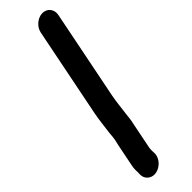

<svg xmlns="http://www.w3.org/2000/svg" viewBox="-322 -722 950 950"><g transform="rotate(-45 153.5 -246.5)"><path d="M182.4 -663 88.3 -192C80.2 -151.5 76.8 -110 71.2 -71C69.4 -52.2 69.3 -41.4 66 -25C63.6 -16.3 61.5 -7.3 59.6 2L35.8 121C32.3 138.7 32.2 153.6 33.1 170L32.7 182C32.7 198.7 38.9 211.8 51.3 221.5C91.9 253.1 158.5 210.1 158.5 158L157.9 146C158 136.3 157.2 129.2 158.8 121L187.2 -21C193 -43.1 192.5 -55.9 195.8 -79C201.5 -117.5 203.6 -153.2 211.3 -192L305.4 -663C312 -696.3 289.7 -725 256.2 -725C222.8 -725 189 -696.3 182.4 -663Z"/></g></svg>

Font: Smoothie
Style: It
Weight: 400
Foundry: Cannot Into Space Fonts
Version: Version 0.8